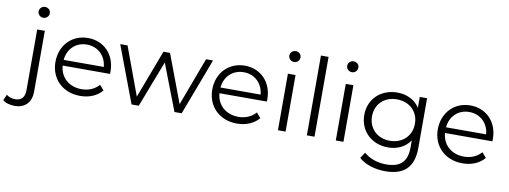

<svg xmlns="http://www.w3.org/2000/svg" viewBox="-161 -1151 4664 1758"><g transform="rotate(10 2171.5 -271.5)"><path d="M140 -641C170 -641 192 -664 192 -693C192 -720 169 -742 140 -742C111 -742 88 -719 88 -692C88 -664 111 -641 140 -641ZM21 199C121 199 175 136 175 39V-526H104V39C104 104 73 138 17 138C-16 138 -44 129 -65 111L-90 165C-64 188 -21 199 21 199Z M832 -263C832 -421 725 -530 577 -530C429 -530 320 -419 320 -263C320 -107 432 5 596 5C679 5 752 -25 799 -81L759 -127C719 -81 662 -58 598 -58C483 -58 399 -131 391 -241H831C831 -249 832 -257 832 -263ZM577 -469C680 -469 755 -397 764 -294H391C400 -397 475 -469 577 -469Z M1674 -526 1507 -79 1339 -526H1278L1109 -79L944 -526H876L1074 0H1141L1307 -431L1473 0H1540L1739 -526Z M2290 -263C2290 -421 2183 -530 2035 -530C1887 -530 1778 -419 1778 -263C1778 -107 1890 5 2054 5C2137 5 2210 -25 2257 -81L2217 -127C2177 -81 2120 -58 2056 -58C1941 -58 1857 -131 1849 -241H2289C2289 -249 2290 -257 2290 -263ZM2035 -469C2138 -469 2213 -397 2222 -294H1849C1858 -397 1933 -469 2035 -469Z M2471 -641C2501 -641 2523 -664 2523 -693C2523 -720 2500 -742 2471 -742C2442 -742 2419 -719 2419 -692C2419 -664 2442 -641 2471 -641ZM2435 0H2506V-526H2435Z M2704 0H2775V-742H2704Z M3009 -641C3039 -641 3061 -664 3061 -693C3061 -720 3038 -742 3009 -742C2980 -742 2957 -719 2957 -692C2957 -664 2980 -641 3009 -641ZM2973 0H3044V-526H2973Z M3661 -526V-425C3617 -494 3541 -530 3453 -530C3303 -530 3189 -427 3189 -276C3189 -125 3303 -20 3453 -20C3539 -20 3614 -55 3658 -122V-55C3658 75 3597 136 3464 136C3383 136 3307 109 3257 64L3221 118C3276 170 3370 199 3466 199C3640 199 3729 117 3729 -64V-526ZM3460 -83C3344 -83 3261 -162 3261 -276C3261 -390 3344 -468 3460 -468C3576 -468 3660 -390 3660 -276C3660 -162 3576 -83 3460 -83Z M4387 -263C4387 -421 4280 -530 4132 -530C3984 -530 3875 -419 3875 -263C3875 -107 3987 5 4151 5C4234 5 4307 -25 4354 -81L4314 -127C4274 -81 4217 -58 4153 -58C4038 -58 3954 -131 3946 -241H4386C4386 -249 4387 -257 4387 -263ZM4132 -469C4235 -469 4310 -397 4319 -294H3946C3955 -397 4030 -469 4132 -469Z"/></g></svg>

Font: Talent
Style: Regular
Weight: 400
Designer: Mike Powis
Version: Version 1.001;hotconv 1.0.109;makeotfexe 2.5.65596